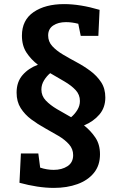

<svg xmlns="http://www.w3.org/2000/svg" viewBox="-20 -735 590 937"><path d="M243 182Q204 182 161.5 175.5Q119 169 75 157L82 14H167L176 83Q209 94 242 94Q282 94 309.5 76Q337 58 337 22Q337 -8 317 -30.5Q297 -53 266 -71.5Q235 -90 199.5 -109.5Q164 -129 132.5 -152.5Q101 -176 81 -207.5Q61 -239 61 -283Q61 -335 90 -368.5Q119 -402 165 -419Q132 -444 109.5 -478Q87 -512 87 -561Q87 -637 144 -676Q201 -715 293 -715Q371 -715 466 -687L460 -560H374L362 -619Q331 -627 302 -627Q264 -627 239.5 -610.5Q215 -594 215 -562Q215 -532 235 -510Q255 -488 287 -469Q319 -450 354.5 -431Q390 -412 421.5 -388.5Q453 -365 473.5 -334Q494 -303 494 -259Q494 -210 465 -176Q436 -142 390 -123Q423 -97 445.5 -63.5Q468 -30 468 18Q468 72 438.5 108.5Q409 145 358 163.5Q307 182 243 182ZM182 -298Q182 -267 203.5 -244.5Q225 -222 258 -202.5Q291 -183 327 -163Q345 -178 357.5 -198.5Q370 -219 370 -242Q370 -273 349 -295.5Q328 -318 294.5 -337.5Q261 -357 225 -378Q208 -364 195 -343Q182 -322 182 -298Z"/></svg>

Font: Bitter
Style: Bold
Weight: 700
Designer: Sol Matas, and Bitter project Authors
Foundry: Sol Matas
Version: Version 2.001